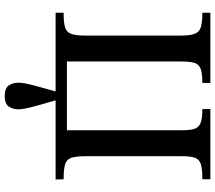

<svg xmlns="http://www.w3.org/2000/svg" viewBox="-69 -628 913 815"><g transform="rotate(90 387.5 -220.5)"><path d="M388 216Q355 216 343 199Q331 182 331 158Q331 148 333.5 132.5Q336 117 344 86.5Q352 56 368 0H34V-34Q75 -34 95.5 -40Q116 -46 123.5 -65.5Q131 -85 131 -127V-534Q131 -573 123 -592Q115 -611 94 -617Q73 -623 34 -623V-657H332V-623Q291 -623 271.5 -615.5Q252 -608 246.5 -588Q241 -568 241 -531V-48H533V-534Q533 -570 527 -589Q521 -608 502 -615.5Q483 -623 443 -623V-657H741V-623Q698 -623 677 -616.5Q656 -610 649.5 -591Q643 -572 643 -534V-131Q643 -88 649.5 -67.5Q656 -47 677 -40.5Q698 -34 741 -34L742 0H406Q422 54 430 84Q438 114 441 130.5Q444 147 444 159Q444 182 432 199Q420 216 388 216Z"/></g></svg>

Font: STIX Two Text Medium
Style: Regular
Weight: 500
Designer: Ross Mills, John Hudson & Paul Hanslow, Tiro Typeworks Ltd; with prior portions MicroPress Inc., and Coen Hoffman.
Foundry: Tiro Typeworks Ltd
Version: Version 2.13 b171